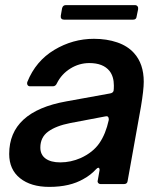

<svg xmlns="http://www.w3.org/2000/svg" viewBox="-20 -721 626 752"><path d="M16 -118Q16 -284 240 -324L411 -355Q423 -357 425 -366Q426 -373 426 -386Q426 -421 409 -443Q384 -474 330 -474Q290 -474 255.5 -452.5Q221 -431 203 -395Q198 -383 187 -383H98Q91 -383 88 -388Q85 -393 87 -400Q120 -482 192.5 -525.5Q265 -569 348 -569Q398 -569 439 -555Q480 -541 505 -513Q543 -471 543 -401Q543 -369 532 -303L480 -13Q479 0 465 0H375Q368 0 364.5 -4.5Q361 -9 363 -15L369 -49L370 -55Q370 -64 365 -64Q362 -64 357 -59Q335 -35 307 -20Q254 11 173 11Q101 11 58.5 -23Q16 -57 16 -118ZM296 -102Q344 -124 369 -160Q394 -196 406 -251V-255Q406 -261 402.5 -264Q399 -267 392 -265L255 -239Q199 -228 168.5 -205.5Q138 -183 138 -143Q138 -115 158.5 -100Q179 -85 216 -85Q257 -85 296 -102ZM231 -644Q224 -644 220.5 -648Q217 -652 218 -659L223 -688Q226 -701 238 -701H508Q515 -701 518.5 -696.5Q522 -692 521 -685L515 -656Q514 -644 501 -644Z"/></svg>

Font: Open Sauce Two SemiBold Italic
Style: Regular
Weight: 600
Italic angle: -10°
Designer: Alfredo Marco Pradil
Foundry: Creative Sauce Fz LLC
Version: Version 1.477